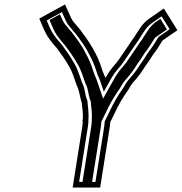

<svg xmlns="http://www.w3.org/2000/svg" viewBox="-20 -751 814 859"><path d="M350.8 -220 350.5 -218 347.6 -212 350.4 -211C350.6 -207.7 350.4 -204.3 349.8 -201C349.8 -196.3 349.4 -191.7 348.6 -187L305.1 88H428.1L471.5 -186C472.4 -192 473.1 -198.3 473.5 -205L492.6 -244C510.2 -282.3 530.1 -315.8 553.1 -348C560.8 -359.7 567.6 -374.5 578 -385C598.8 -408.4 613.4 -428.2 630.1 -455L645.5 -477C654.5 -489.3 664.3 -508.1 674.2 -519C686.3 -535.3 695.1 -551.5 707.3 -570L773.6 -616L712.9 -713L646.6 -667C630.8 -655.7 617.2 -641.3 605.8 -624L587.4 -596C579.2 -580.6 571.1 -573.5 561.2 -557C550.9 -541.4 540.5 -526.2 529.9 -511C516 -491.1 506.4 -474.9 490.5 -458C474.9 -440.2 462.8 -421.9 451.7 -402C446.8 -416.2 440.1 -426.8 436 -442C415 -511.2 376.8 -568.1 336.4 -621C329.5 -628.3 324.2 -634.7 320.4 -640C314.2 -646.3 303 -659.8 299 -669L270.8 -731L155.8 -668C170.1 -635.8 181 -602.2 202.1 -575C215.2 -557.7 220.4 -550.4 235.6 -534C252.4 -511.6 275.2 -479.4 288.9 -454C304.8 -429.2 313.2 -395.2 324.1 -367C335.5 -346.6 337.5 -312.6 346.1 -291C346.5 -289.7 346.6 -288 346.3 -286C349.1 -264.3 351.6 -243.5 350.8 -220ZM446.5 -186 407 63H334L373.6 -187C375.4 -198.1 376 -209.9 375.6 -218.5L376.1 -221.6C376.9 -246.6 374.3 -270.5 371.8 -289.9C371.8 -298 372 -297.1 370.1 -302.7C364.4 -316.9 362.4 -327.7 358.6 -347.1C356.4 -360 352.5 -370.9 347.5 -380.3C337.4 -406.8 328.5 -441.7 311.3 -469C296.2 -496.7 273.4 -528.6 256.1 -551.6C241.2 -567.8 236.8 -573.9 223.1 -592C207.5 -612.2 199 -636.6 188.8 -659.5L257 -696.8L275.5 -656C281.4 -642.8 293.4 -629.1 299.8 -622.3C304.3 -616.3 310.6 -608.9 315.9 -603.3C337.7 -574.7 363.9 -540.2 377.2 -510.9C390.7 -488.1 403.3 -458.8 411.5 -432C417.3 -411.5 423.5 -402.6 427.5 -390.8L444.6 -341L473.4 -392.7C483.7 -411.1 495.1 -428 508.1 -443C527.5 -463.9 536.7 -480.2 550 -499.1C560.8 -514.5 571.3 -529.8 581.8 -545.8C589.8 -558 599.2 -568.5 608.7 -585.9L626.4 -612.8C635.9 -627.2 647 -638.8 659.1 -647.4L703.1 -677.9L739.1 -620.3L690 -586.2C677.1 -566.7 665.5 -546.5 655.4 -532.7C640.5 -515.3 633 -499.2 625.7 -489.2L609.5 -466.2C593.6 -440.6 579.5 -421.5 560.7 -400.4C544.8 -383.7 537.9 -367.5 532.8 -359.6C508.6 -325.6 488.1 -290.8 470 -251.5L448.5 -207.8C448.1 -201 447.5 -192.6 446.5 -186ZM388.6 -187 349 63H392L431.5 -186C432.5 -192.3 433.1 -200 433.5 -206.8L454.2 -248.8C472 -287.6 492.6 -322.4 516.4 -355.8C522.1 -364.6 528.8 -380.5 543.7 -395.9C562.9 -417.5 576.9 -436.5 593.1 -462.5L609.1 -485.2C616.6 -495.6 625.1 -513 638.7 -528.5C649 -542.7 660.5 -562.6 673.2 -582L727 -619.3L697.4 -666.6L675.6 -651.5C664.4 -643.4 652.8 -631.7 642.8 -616.5L625 -589.4C614.8 -571 607.1 -564.4 598.5 -550C587.5 -533.3 577.4 -518.5 566.5 -503C553.2 -484 543.7 -467.5 525.1 -447.4C511.7 -432.1 500 -414.7 489.5 -395.9L441.3 -309.6L412.3 -394.5C408.2 -406.7 401.6 -416.6 396.4 -435.3C388 -463 375.4 -492.1 361.8 -515.2C348.3 -544.7 321.5 -580.1 300.4 -607.7C294 -614.5 289.1 -620.2 284.3 -626.7C277.3 -634.1 265.7 -647.6 260.2 -660.1L248 -686.9L201.5 -661.4C213 -635.6 221.5 -609.7 238.7 -587.5C252.4 -569.4 256.7 -563.3 271.7 -547.2C289.1 -524 311.3 -493 326.8 -464.6C343.9 -437.7 352.7 -402.6 362.9 -376.1C367.7 -367.2 371.4 -356.9 373.6 -344.2C377.5 -324.6 379.5 -313.4 385.3 -298.8C386.9 -294.4 386.9 -292.3 386.6 -288.6C389.2 -268.3 391.8 -245.5 391 -221L390.5 -217.6C390.8 -208.5 390.3 -197.8 388.6 -187Z"/></svg>

Font: Tape
Style: Regular
Weight: 500
Foundry: Cannot Into Space Fonts
Version: Version 0.97